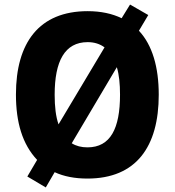

<svg xmlns="http://www.w3.org/2000/svg" viewBox="-20 -774 768 843"><path d="M677 -358C677 -479 649 -576 590 -639L631 -708L551 -754L514 -694C473 -714 423 -725 365 -725C152 -725 50 -587 50 -359C50 -237 78 -141 143 -72L100 1L181 49L220 -18C261 1 309 10 364 10C578 10 677 -130 677 -358ZM220 -358C220 -505 264 -589 365 -589C394 -589 419 -581 439 -566L237 -228C225 -262 220 -306 220 -358ZM507 -358C507 -210 465 -127 364 -127C337 -127 314 -133 295 -145L493 -479C503 -446 507 -405 507 -358Z"/></svg>

Font: Noto Sans Gujarati UI SemiCondensed ExtraBold
Style: Regular
Weight: 800
Width: 4
Designer: Jelle Bosma - Monotype Design Team, Universal Thirst
Foundry: Monotype Imaging Inc.
Version: Version 2.106